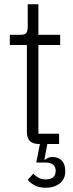

<svg xmlns="http://www.w3.org/2000/svg" viewBox="-20 -675 343 900"><path d="M194 205Q162 205 141 193Q120 181 110 168L136 139Q146 150 160 158Q174 166 194 166Q217 166 229 156Q241 146 241 126Q241 107 229 97Q217 87 194 87H150L172 -25L183 0H164Q134 0 120 -14Q106 -28 106 -58V-464H26V-512H79Q98 -512 104 -521.5Q110 -531 110 -550V-655H160V-512H262V-464H160V-48H257V0H202L188 73H194Q199 68 206.5 64.5Q214 61 226 61Q254 61 270 78Q286 95 286 128Q286 153 274 170Q262 187 241.5 196Q221 205 194 205Z"/></svg>

Font: IBM Plex Sans Condensed Light
Style: Regular
Weight: 300
Width: 3
Designer: Mike Abbink, Paul van der Laan, Pieter van Rosmalen
Foundry: Bold Monday
Version: Version 3.201